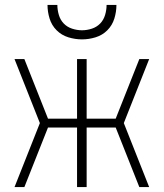

<svg xmlns="http://www.w3.org/2000/svg" viewBox="-20 -760 665 780"><path d="M39 0 142 -260 39 -520H79L175 -278H293V-520H332V-278H450L546 -520H586L483 -260L586 0H546L450 -242H332V0H293V-242H175L79 0ZM313 -600Q285 -600 257.5 -608.5Q230 -617 210 -637Q190 -657 181.5 -684.5Q173 -712 173 -740H213Q213 -720 219 -699.5Q225 -679 239 -664.5Q253 -650 273 -643.5Q293 -637 313 -637Q333 -637 353 -643.5Q373 -650 387 -664.5Q401 -679 407 -699.5Q413 -720 413 -740H453Q453 -712 444.5 -684.5Q436 -657 416 -637Q396 -617 368.5 -608.5Q341 -600 313 -600Z"/></svg>

Font: Zed Sans Extralight
Style: Regular
Weight: 200
Designer: Belleve Invis
Foundry: Belleve Invis
Version: Version 1.0.0; ttfautohint (v1.8.4)